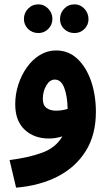

<svg xmlns="http://www.w3.org/2000/svg" viewBox="-20 -633 504 883"><path d="M54 230 24 103Q112 92 174.5 69Q237 46 267 -6Q237 4 204 4Q137 4 93.5 -36.5Q50 -77 50 -154Q50 -199 64 -243Q78 -287 103.5 -323Q129 -359 163.5 -380Q198 -401 238 -401Q295 -401 336 -362.5Q377 -324 399 -259.5Q421 -195 421 -118Q421 -13 374.5 61.5Q328 136 245.5 178.5Q163 221 54 230ZM177 -178Q177 -149 194 -136.5Q211 -124 237 -124Q264 -124 291 -132Q290 -191 275.5 -229Q261 -267 232 -267Q209 -267 193 -240Q177 -213 177 -178ZM157 -481Q128 -481 109 -500Q90 -519 90 -546Q90 -573 109 -593Q128 -613 157 -613Q183 -613 202 -593Q221 -573 221 -546Q221 -519 202 -500Q183 -481 157 -481ZM323 -481Q294 -481 275 -499.5Q256 -518 256 -545Q256 -573 275 -593Q294 -613 323 -613Q349 -613 368 -593Q387 -573 387 -545Q387 -518 368 -499.5Q349 -481 323 -481Z"/></svg>

Font: Noto Sans Arabic Cond
Style: Bold
Weight: 700
Width: 3
Designer: Monotype Design Team, Nadine Chahine, Nizar Qandah and Khaled Hosny
Foundry: Monotype Imaging Inc.
Version: Version 2.012; ttfautohint (v1.8.4.7-5d5b)